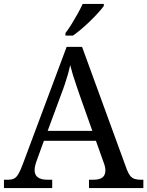

<svg xmlns="http://www.w3.org/2000/svg" viewBox="-20 -951 745 971"><path d="M0 0V-42H19Q39 -42 51 -48Q63 -54 73 -71Q83 -88 95 -120L317 -714H395L621 -95Q629 -74 638 -62.5Q647 -51 660 -46.5Q673 -42 692 -42H705V0H430V-42H453Q483 -42 498 -53.5Q513 -65 513 -90Q513 -96 512 -101.5Q511 -107 509.5 -113.5Q508 -120 505 -127L465 -239H202L164 -134Q161 -126 159 -118Q157 -110 156 -103.5Q155 -97 155 -91Q155 -66 171.5 -54Q188 -42 221 -42H244V0ZM221 -289H447L385 -464Q375 -494 365.5 -521Q356 -548 348.5 -573Q341 -598 335 -622Q330 -598 323.5 -575.5Q317 -553 309 -528.5Q301 -504 289 -473ZM311 -784Q326 -803 342 -829Q358 -855 373 -882Q388 -909 398 -931H505V-921Q496 -908 478 -888Q460 -868 437.5 -846Q415 -824 392 -804.5Q369 -785 349 -771H311Z"/></svg>

Font: Noto Serif Thai
Style: Regular
Weight: 400
Designer: Monotype Design Team
Foundry: Monotype Imaging Inc.
Version: Version 2.001